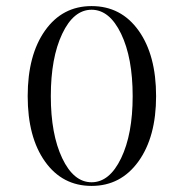

<svg xmlns="http://www.w3.org/2000/svg" viewBox="-20 -599 603 631"><path d="M281 -579Q378 -579 435.5 -498.5Q493 -418 493 -283Q493 -149 435 -68.5Q377 12 281 12Q185 12 128 -68Q71 -148 71 -283Q71 -418 128 -498.5Q185 -579 281 -579ZM416 -283Q416 -409 378 -488Q340 -567 281 -567Q222 -567 184.5 -488Q147 -409 147 -283Q147 -158 184.5 -79Q222 0 281 0Q340 0 378 -79Q416 -158 416 -283Z"/></svg>

Font: Arapey Regular-Display
Style: Regular
Weight: 400
Designer: Eduardo Rodriguez Tunni
Foundry: Eduardo Rodriguez Tunni
Version: Version 4.000